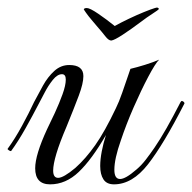

<svg xmlns="http://www.w3.org/2000/svg" viewBox="-22 -477 503 502"><path d="M383 -456Q388 -458 391 -456.5Q394 -455 393 -453Q392 -451 376.5 -441Q361 -431 348 -421Q320 -400 298.5 -386Q277 -372 269 -371Q262 -371 253.5 -382Q245 -393 231 -409Q226 -415 217.5 -425Q209 -435 203 -443.5Q197 -452 197 -453Q199 -456 205 -456Q213 -456 235 -441Q257 -426 278 -409Q294 -418 315 -428Q336 -438 354.5 -445.5Q373 -453 383 -456ZM109 5Q70 5 70 -37Q70 -72 101 -139Q110 -157 121.5 -182Q133 -207 141.5 -230.5Q150 -254 150 -269Q150 -283 140 -283Q128 -283 116 -268Q104 -253 94.5 -234.5Q85 -216 79 -205Q64 -176 45 -142Q26 -108 7 -82H6Q4 -82 0.5 -84.5Q-3 -87 -2 -88Q17 -114 35.5 -148Q54 -182 67 -210Q78 -231 90.5 -253.5Q103 -276 120 -291.5Q137 -307 159 -307Q196 -307 196 -278Q196 -259 184 -227Q172 -195 152 -146Q134 -104 125.5 -75.5Q117 -47 117 -31Q117 -12 130 -12Q144 -12 175 -38Q202 -62 227 -97.5Q252 -133 281 -194Q289 -210 297.5 -234.5Q306 -259 312.5 -278Q319 -297 319 -297Q336 -301 357 -307.5Q378 -314 394 -321Q384 -311 365.5 -276Q347 -241 327.5 -196.5Q308 -152 294 -110Q277 -62 277 -33Q277 -9 292 -9Q299 -9 309.5 -15Q320 -21 335 -34Q348 -45 359.5 -60Q371 -75 382 -91Q397 -113 413.5 -142Q430 -171 450 -210Q452 -213 453 -213Q456 -213 458.5 -210.5Q461 -208 460 -206Q406 -100 365 -47.5Q324 5 276 5Q257 5 248.5 -8Q240 -21 240 -43Q240 -60 244 -81Q248 -102 255 -124Q218 -60 184 -27.5Q150 5 109 5Z"/></svg>

Font: Mea Culpa
Style: Regular
Weight: 400
Designer: Robert E. Leuschke
Foundry: Robert E. Leuschke
Version: Version 1.010; ttfautohint (v1.8.3)